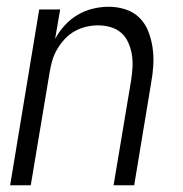

<svg xmlns="http://www.w3.org/2000/svg" viewBox="-20 -548 540 568"><path d="M10 0 96 -520H158L143 -433Q155 -455 172 -473.5Q189 -492 210.5 -504.5Q232 -517 255.5 -522.5Q279 -528 302 -528Q328 -528 352 -520Q376 -512 393 -495Q410 -478 419 -454.5Q428 -431 431.5 -406Q435 -381 433.5 -355Q432 -329 427 -302L377 0H316L368 -311Q371 -331 372 -350Q373 -369 370 -387Q367 -405 359.5 -422Q352 -439 339 -450.5Q326 -462 308 -467.5Q290 -473 270 -473Q253 -473 235.5 -469Q218 -465 201.5 -456Q185 -447 172 -433Q159 -419 149.5 -403Q140 -387 135 -370Q130 -353 127 -335L71 0Z"/></svg>

Font: Iosevka SS04 Light Oblique
Style: Regular
Weight: 300
Italic angle: -9°
Monospace: yes
Designer: Belleve Invis
Foundry: Belleve Invis
Version: Version 19.0.0; ttfautohint (v1.8.4)